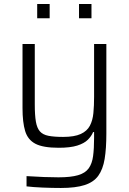

<svg xmlns="http://www.w3.org/2000/svg" viewBox="-20 -729 641 955"><path d="M283 206Q240 206 192 204Q144 202 112 198V147Q158 150 198.5 151.5Q239 153 271 153Q332 153 368 142.5Q404 132 421 108.5Q438 85 443 47.5Q448 10 448 -43V-72H443Q435 -52 417 -34Q399 -16 364.5 -5Q330 6 272 6Q194 6 156 -14Q118 -34 105 -77.5Q92 -121 92 -191V-510H153V-210Q153 -156 158.5 -124Q164 -92 178.5 -75.5Q193 -59 221 -53.5Q249 -48 294 -48Q350 -48 381.5 -62.5Q413 -77 427 -103.5Q441 -130 444.5 -166.5Q448 -203 448 -247V-510H509V-65Q509 10 500.5 61.5Q492 113 469 145Q446 177 401 191.5Q356 206 283 206ZM165 -638V-709H227V-638ZM373 -638V-709H435V-638Z"/></svg>

Font: Saira Light
Style: Regular
Weight: 300
Designer: Hector Gatti with collaboration of the Omnibus-Type team
Foundry: Omnibus-Type
Version: Version 1.100; ttfautohint (v1.8.3)